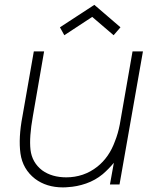

<svg xmlns="http://www.w3.org/2000/svg" viewBox="-20 -780 637 812"><path d="M252 -631 233.5 -664.5 379 -759.5 489.5 -664.5 460.5 -631 370 -708.5ZM584.5 -562.5 485.5 0H445L461.5 -91.5Q440.5 -66 414.5 -43.5Q383 -17.5 344.2 -4Q305.5 9.5 266.5 11.5Q263 12 258 12.2Q253 12.5 246 12.5Q176.5 12.5 128 -24Q76 -64.5 66.5 -131Q57.5 -197 75 -288.5L123 -562.5H166.5L119 -288.5Q103 -200 109 -146.5Q115.5 -92.5 158.5 -59.5Q199.5 -30 260.5 -30Q296.5 -30 329.8 -41.2Q363 -52.5 391.5 -75Q442 -115 466.5 -183.5Q479 -214.5 486.5 -253L540.5 -562.5Z"/></svg>

Font: Russisch Sans ExtraLight
Style: Italic
Weight: 200
Width: 4
Italic angle: -10°
Designer: Michael Sharanda (font) & Cristiano Sobral (main changes)
Foundry: Michael Sharanda
Version: Version 2.00;September 8, 2020;FontCreator 13.0.0.2681 64-bi